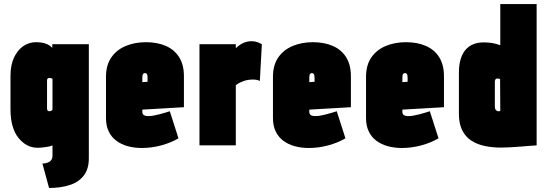

<svg xmlns="http://www.w3.org/2000/svg" viewBox="-20 -720 2723 951"><path d="M420 64V-501H239V-483Q229 -494 216 -500Q203 -506 188.5 -508.5Q174 -511 158 -511Q123 -511 94.5 -491Q66 -471 49 -434Q32 -397 32 -346V-178Q32 -86 71.5 -37Q111 12 167 12Q176 12 186 11Q196 10 206.5 8.5Q217 7 225.5 5Q234 3 240 0V53Q240 63 235.5 70.5Q231 78 223.5 82Q216 86 207.5 88Q199 90 190 90L223 211Q281 211 325.5 196.5Q370 182 395 149.5Q420 117 420 64ZM240 -330V-178Q240 -177 239 -175.5Q238 -174 236 -172.5Q234 -171 231 -170Q228 -169 224 -169Q220 -169 217.5 -171Q215 -173 214 -176Q213 -179 213 -182V-322Q213 -326 214 -328Q215 -330 216.5 -331.5Q218 -333 220.5 -333.5Q223 -334 225 -334Q227 -334 229.5 -333.5Q232 -333 234.5 -332Q237 -331 238.5 -330.5Q240 -330 240 -330Z M685 -166V-177L891 -189V-343Q891 -399 867.5 -436.5Q844 -474 801.5 -492.5Q759 -511 703 -511Q647 -511 602 -492Q557 -473 531 -435Q505 -397 505 -340V-135Q505 -97 518.5 -69Q532 -41 556 -23Q580 -5 612.5 4Q645 13 682 13Q731 13 779 0Q827 -13 864 -35L821 -169Q800 -162 768 -153.5Q736 -145 716 -145Q707 -145 701 -146.5Q695 -148 691.5 -150.5Q688 -153 686.5 -157Q685 -161 685 -166ZM711 -333V-315L685 -313V-334Q685 -342 686 -347Q687 -352 690 -355Q693 -358 698 -358Q703 -358 706 -355Q709 -352 710 -346.5Q711 -341 711 -333Z M1267 -319 1277 -501Q1267 -507 1254 -511.5Q1241 -516 1226 -516Q1205 -516 1185 -507Q1165 -498 1148 -481V-501H968V0H1148V-298Q1158 -306 1168.5 -311Q1179 -316 1189.5 -319.5Q1200 -323 1211 -324.5Q1222 -326 1233 -326Q1250 -326 1258.5 -322.5Q1267 -319 1267 -319Z M1512 -166V-177L1718 -189V-343Q1718 -399 1694.5 -436.5Q1671 -474 1628.5 -492.5Q1586 -511 1530 -511Q1474 -511 1429 -492Q1384 -473 1358 -435Q1332 -397 1332 -340V-135Q1332 -97 1345.5 -69Q1359 -41 1383 -23Q1407 -5 1439.5 4Q1472 13 1509 13Q1558 13 1606 0Q1654 -13 1691 -35L1648 -169Q1627 -162 1595 -153.5Q1563 -145 1543 -145Q1534 -145 1528 -146.5Q1522 -148 1518.5 -150.5Q1515 -153 1513.5 -157Q1512 -161 1512 -166ZM1538 -333V-315L1512 -313V-334Q1512 -342 1513 -347Q1514 -352 1517 -355Q1520 -358 1525 -358Q1530 -358 1533 -355Q1536 -352 1537 -346.5Q1538 -341 1538 -333Z M1973 -166V-177L2179 -189V-343Q2179 -399 2155.5 -436.5Q2132 -474 2089.5 -492.5Q2047 -511 1991 -511Q1935 -511 1890 -492Q1845 -473 1819 -435Q1793 -397 1793 -340V-135Q1793 -97 1806.5 -69Q1820 -41 1844 -23Q1868 -5 1900.5 4Q1933 13 1970 13Q2019 13 2067 0Q2115 -13 2152 -35L2109 -169Q2088 -162 2056 -153.5Q2024 -145 2004 -145Q1995 -145 1989 -146.5Q1983 -148 1979.5 -150.5Q1976 -153 1974.5 -157Q1973 -161 1973 -166ZM1999 -333V-315L1973 -313V-334Q1973 -342 1974 -347Q1975 -352 1978 -355Q1981 -358 1986 -358Q1991 -358 1994 -355Q1997 -352 1998 -346.5Q1999 -341 1999 -333Z M2638 0V-700H2458V-496Q2436 -504 2417 -507Q2398 -510 2375 -510Q2347 -510 2324.5 -501Q2302 -492 2286 -473.5Q2270 -455 2261.5 -426.5Q2253 -398 2253 -360V-156Q2253 -107 2269.5 -74.5Q2286 -42 2314.5 -23.5Q2343 -5 2380.5 3Q2418 11 2461 11Q2479 11 2496.5 10Q2514 9 2531.5 8Q2549 7 2566.5 5.5Q2584 4 2602 2.5Q2620 1 2638 0ZM2457 -329 2458 -170Q2458 -170 2457.5 -170Q2457 -170 2456 -170Q2455 -170 2453.5 -169.5Q2452 -169 2451 -169Q2450 -169 2448 -169Q2445 -169 2442 -170.5Q2439 -172 2436.5 -174.5Q2434 -177 2432.5 -182Q2431 -187 2431 -194V-313Q2431 -317 2431.5 -320.5Q2432 -324 2433.5 -326Q2435 -328 2437 -329.5Q2439 -331 2442 -331Q2445 -331 2449 -330.5Q2453 -330 2457 -329Z"/></svg>

Font: Advent Pro Black
Style: Regular
Weight: 900
Version: Version 3.000